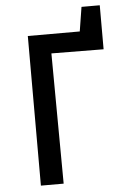

<svg xmlns="http://www.w3.org/2000/svg" viewBox="-56 -851 583 891"><g transform="rotate(-5 235.5 -405.0)"><path d="M98 0V-697H340L358 -810H443V-605L200 -607L204 0Z"/></g></svg>

Font: Ruda SemiBold
Style: Regular
Weight: 600
Designer: Mariela Monsalve and Angelina Sanchez
Foundry: Mariela Monsalve and Angelina Sanchez
Version: Version 2.001